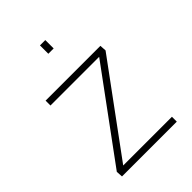

<svg xmlns="http://www.w3.org/2000/svg" viewBox="-205 -796 892 892"><g transform="rotate(-45 240.5 -350.0)"><path d="M60 -468V-500H420L422 -468L102 -32H422V0H62L60 -32L380 -468ZM223 -645V-700H258V-645Z"/></g></svg>

Font: TitilliumMaps29L
Style: 1 wt
Weight: 100
Designer: Campivisivi
Foundry: Accademia di Belle Arti di Urbino and students of MA course of Visual design
Version: Version 001.001